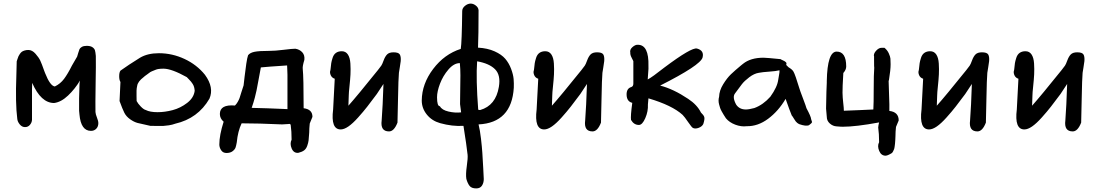

<svg xmlns="http://www.w3.org/2000/svg" viewBox="-20 -695 6121 1068"><path d="M486 33Q430 33 422 -58L420 -79V-148L422 -219Q422 -234 425 -247Q397 -200 358.5 -163.5Q320 -127 281 -122Q208 -122 159 -234L158 -196V-87V-28Q157 -13 146.5 -0.5Q136 12 119 12Q102 12 89.5 -3.5Q77 -19 76 -35Q65 -120 71 -276L73 -354Q74 -357 77.5 -367.5Q81 -378 83 -382.5Q85 -387 90.5 -395Q96 -403 101.5 -407Q107 -411 116.5 -414Q126 -417 138 -417Q159 -417 177.5 -396Q196 -375 204 -358Q212 -341 226 -301Q229 -292 231 -288Q259 -217 285 -214Q316 -229 336.5 -256.5Q357 -284 380 -330L409 -380L415 -400Q419 -414 422 -421Q425 -428 435 -434Q445 -440 462 -440Q483 -440 494 -432.5Q505 -425 508 -415.5Q511 -406 513 -384Q514 -333 512 -235Q510 -109 511 -72Q512 -59 519 -42Q527 -22 527 -10Q527 9 515.5 21Q504 33 486 33Z M816 5Q765 -6 745.5 -11Q726 -16 704 -31.5Q682 -47 671.5 -68Q661 -89 645 -133L650 -239Q643 -250 643 -271Q643 -292 650 -302Q693 -333 759 -374Q801 -399 864 -399Q938 -399 1006.5 -367Q1075 -335 1120 -279Q1172 -208 1145 -146Q1081 -36 955 -7Q939 -1 919.5 2Q900 5 888 5.5Q876 6 850 5.5Q824 5 816 5ZM857 -71Q897 -71 940.5 -82.5Q984 -94 1021 -122.5Q1058 -151 1063 -190Q1062 -202 1059.5 -211Q1057 -220 1051.5 -228.5Q1046 -237 1042.5 -241Q1039 -245 1030.5 -254Q1022 -263 1019 -266Q934 -313 890 -313Q859 -313 846 -307Q818 -296 816 -294Q810 -289 797 -280Q784 -271 779 -266Q746 -241 743 -217Q740 -205 739.5 -191Q739 -177 739.5 -160Q740 -143 740 -133Q747 -119 763 -102.5Q779 -86 791 -83Q814 -71 857 -71Z M1240 156Q1220 156 1210 140.5Q1200 125 1200 109Q1200 57 1224 -18Q1203 -36 1203 -61Q1203 -115 1287 -108Q1296 -117 1302.5 -128.5Q1309 -140 1312.5 -149.5Q1316 -159 1322.5 -181.5Q1329 -204 1335 -220Q1336 -229 1340.5 -268Q1345 -307 1350 -340.5Q1355 -374 1360 -388Q1371 -402 1396.5 -407Q1422 -412 1478 -412Q1510 -412 1558 -418Q1606 -424 1623 -424Q1647 -420 1661.5 -404Q1676 -388 1673 -362Q1662 -326 1664 -312Q1669 -265 1669 -93Q1718 -87 1718 -45L1703 -8Q1700 19 1700 43Q1698 73 1696.5 86Q1695 99 1689 116Q1683 133 1671.5 141.5Q1660 150 1640 155Q1614 158 1602.5 131Q1591 104 1602 82Q1602 35 1597 0Q1595 -8 1583 -5L1549 -3Q1417 -9 1324 -9Q1303 35 1297 97Q1294 114 1290.5 125Q1287 136 1274 146Q1261 156 1240 156ZM1380 -95Q1470 -93 1557 -89L1579 -88V-279Q1579 -290 1578 -307.5Q1577 -325 1577 -331Q1569 -330 1541 -328.5Q1513 -327 1483 -324.5Q1453 -322 1431 -320Q1425 -288 1417.5 -247.5Q1410 -207 1407 -192Q1404 -177 1397.5 -152Q1391 -127 1380 -95Z M1875 25Q1819 25 1833 -86L1842 -257Q1826 -262 1819.5 -277Q1813 -292 1818 -305L1819 -313Q1821 -333 1822.5 -343.5Q1824 -354 1830 -373Q1836 -392 1849 -401Q1862 -410 1881 -410Q1903 -410 1915 -392Q1927 -374 1929 -342Q1931 -310 1929.5 -281Q1928 -252 1924 -215Q1920 -178 1920 -164L1918 -107Q1967 -162 2082 -305L2101 -330Q2106 -337 2114 -359Q2122 -381 2133.5 -392.5Q2145 -404 2169 -404Q2196 -404 2203.5 -392.5Q2211 -381 2209 -355Q2208 -343 2204 -321Q2200 -299 2199 -290Q2196 -258 2194 -147Q2192 -36 2191 -13Q2172 36 2144 36Q2095 36 2103 -25Q2109 -103 2113 -228L2076 -172Q2044 -129 2023 -102Q2002 -75 1972 -41.5Q1942 -8 1918 8.5Q1894 25 1875 25Z M2629 353Q2603 353 2592 339Q2581 325 2574 300Q2570 275 2576.5 229.5Q2583 184 2581 166Q2576 118 2558 5Q2496 9 2428 -10Q2382 -23 2354 -58Q2326 -93 2326 -136Q2327 -229 2389.5 -311.5Q2452 -394 2543 -423Q2549 -460 2551 -633Q2551 -650 2566.5 -662.5Q2582 -675 2598 -675Q2613 -675 2627 -664Q2641 -653 2642 -638Q2642 -499 2639 -430Q2692 -427 2731 -409.5Q2770 -392 2790.5 -368Q2811 -344 2823 -312Q2835 -280 2837 -255.5Q2839 -231 2838 -207Q2826 -12 2642 -3Q2650 29 2655.5 76.5Q2661 124 2663 155Q2665 186 2668 240.5Q2671 295 2671 301Q2671 322 2661 337.5Q2651 353 2629 353ZM2651 -83Q2738 -108 2755 -212Q2766 -277 2734 -309.5Q2702 -342 2634 -354Q2627 -257 2640 -85Q2647 -82 2651 -83ZM2411 -154Q2411 -104 2427 -104Q2438 -83 2475 -74.5Q2512 -66 2545 -70L2539 -116Q2539 -146 2540 -194.5Q2541 -243 2541 -276.5Q2541 -310 2538 -343V-344Q2505 -344 2474.5 -308.5Q2444 -273 2427.5 -229.5Q2411 -186 2411 -154Z M3007 25Q2951 25 2965 -86L2974 -257Q2958 -262 2951.5 -277Q2945 -292 2950 -305L2951 -313Q2953 -333 2954.5 -343.5Q2956 -354 2962 -373Q2968 -392 2981 -401Q2994 -410 3013 -410Q3035 -410 3047 -392Q3059 -374 3061 -342Q3063 -310 3061.5 -281Q3060 -252 3056 -215Q3052 -178 3052 -164L3050 -107Q3099 -162 3214 -305L3233 -330Q3238 -337 3246 -359Q3254 -381 3265.5 -392.5Q3277 -404 3301 -404Q3328 -404 3335.5 -392.5Q3343 -381 3341 -355Q3340 -343 3336 -321Q3332 -299 3331 -290Q3328 -258 3326 -147Q3324 -36 3323 -13Q3304 36 3276 36Q3227 36 3235 -25Q3241 -103 3245 -228L3208 -172Q3176 -129 3155 -102Q3134 -75 3104 -41.5Q3074 -8 3050 8.5Q3026 25 3007 25Z M3584 -114Q3586 -76 3569.5 -38Q3553 0 3534 0Q3506 0 3490 -28Q3487 -49 3497 -123Q3467 -130 3465.5 -166.5Q3464 -203 3492 -211Q3503 -215 3503 -230V-355Q3502 -358 3493.5 -374Q3485 -390 3486 -402Q3482 -419 3498 -433Q3514 -447 3528 -446Q3590 -446 3587 -328Q3588 -315 3585.5 -290Q3583 -265 3583 -254V-253Q3608 -266 3675 -319Q3827 -433 3857 -425Q3898 -414 3888 -375Q3876 -332 3652 -219Q3726 -200 3808 -145Q3858 -112 3879 -69Q3894 -55 3897.5 -44Q3901 -33 3892 -5Q3885 9 3866.5 16Q3848 23 3835 17Q3828 14 3808 -15.5Q3788 -45 3777 -56Q3719 -109 3587 -148Z M4134 7Q4103 11 4070 -1.5Q4037 -14 4018 -37Q4009 -51 4005.5 -56.5Q4002 -62 3995 -74.5Q3988 -87 3985.5 -95Q3983 -103 3980 -114Q3977 -125 3977 -135.5Q3977 -146 3980 -157Q3981 -191 4002.5 -226Q4024 -261 4046 -282Q4068 -303 4103 -332Q4110 -337 4113 -340Q4155 -374 4227 -374Q4242 -374 4322 -366Q4324 -364 4335.5 -359Q4347 -354 4352 -348.5Q4357 -343 4353 -334L4366 -321Q4388 -308 4394 -296Q4403 -281 4427 -202Q4429 -194 4446.5 -148Q4464 -102 4466 -93Q4491 -47 4492 -32L4497 -16Q4496 -11 4488 -5Q4480 1 4479 2Q4462 8 4427 -4Q4420 -7 4414.5 -11.5Q4409 -16 4406.5 -19.5Q4404 -23 4397.5 -33Q4391 -43 4388 -48L4384 -53Q4373 -79 4350 -145Q4310 -77 4253 -34.5Q4196 8 4134 7ZM4129 -86Q4146 -86 4176 -94Q4225 -112 4265 -157Q4304 -211 4309 -252Q4309 -255 4313 -275.5Q4317 -296 4316 -304Q4296 -299 4258.5 -296.5Q4221 -294 4201 -290Q4175 -286 4148 -265.5Q4121 -245 4107 -227Q4093 -209 4069 -176Q4052 -155 4075 -113Q4093 -86 4129 -86Z M4634 8Q4613 7 4596 -8Q4579 -23 4579 -45L4575 -91Q4577 -207 4579 -235V-244Q4582 -408 4634 -408Q4687 -408 4687 -325Q4687 -307 4671 -289Q4666 -206 4666.5 -179Q4667 -152 4670.5 -122.5Q4674 -93 4674 -79Q4707 -80 4761.5 -82.5Q4816 -85 4838 -86Q4840 -118 4840 -200Q4840 -282 4843 -318Q4842 -318 4842 -357V-382Q4842 -383 4841 -385V-387Q4841 -400 4855 -414.5Q4869 -429 4883 -429H4900Q4916 -416 4924 -398Q4932 -380 4933 -369Q4934 -358 4934 -337Q4934 -306 4925 -251V-250L4923 -245Q4923 -223 4925.5 -165.5Q4928 -108 4927 -78Q4979 -72 4979 -25L4964 11Q4961 38 4961 62Q4961 69 4960 84Q4959 99 4958.5 104Q4958 109 4956.5 120Q4955 131 4953 135.5Q4951 140 4947.5 147.5Q4944 155 4938.5 158Q4933 161 4925.5 165Q4918 169 4908 171Q4882 172 4870.5 144.5Q4859 117 4870 96Q4870 49 4865 14Q4866 1 4870 -14Q4740 10 4668 10Q4665 10 4654 9.5Q4643 9 4634 8Z M5148 25Q5092 25 5106 -86L5115 -257Q5099 -262 5092.5 -277Q5086 -292 5091 -305L5092 -313Q5094 -333 5095.5 -343.5Q5097 -354 5103 -373Q5109 -392 5122 -401Q5135 -410 5154 -410Q5176 -410 5188 -392Q5200 -374 5202 -342Q5204 -310 5202.5 -281Q5201 -252 5197 -215Q5193 -178 5193 -164L5191 -107Q5240 -162 5355 -305L5374 -330Q5379 -337 5387 -359Q5395 -381 5406.5 -392.5Q5418 -404 5442 -404Q5469 -404 5476.5 -392.5Q5484 -381 5482 -355Q5481 -343 5477 -321Q5473 -299 5472 -290Q5469 -258 5467 -147Q5465 -36 5464 -13Q5445 36 5417 36Q5368 36 5376 -25Q5382 -103 5386 -228L5349 -172Q5317 -129 5296 -102Q5275 -75 5245 -41.5Q5215 -8 5191 8.5Q5167 25 5148 25Z M5678 25Q5622 25 5636 -86L5645 -257Q5629 -262 5622.5 -277Q5616 -292 5621 -305L5622 -313Q5624 -333 5625.5 -343.5Q5627 -354 5633 -373Q5639 -392 5652 -401Q5665 -410 5684 -410Q5706 -410 5718 -392Q5730 -374 5732 -342Q5734 -310 5732.5 -281Q5731 -252 5727 -215Q5723 -178 5723 -164L5721 -107Q5770 -162 5885 -305L5904 -330Q5909 -337 5917 -359Q5925 -381 5936.5 -392.5Q5948 -404 5972 -404Q5999 -404 6006.5 -392.5Q6014 -381 6012 -355Q6011 -343 6007 -321Q6003 -299 6002 -290Q5999 -258 5997 -147Q5995 -36 5994 -13Q5975 36 5947 36Q5898 36 5906 -25Q5912 -103 5916 -228L5879 -172Q5847 -129 5826 -102Q5805 -75 5775 -41.5Q5745 -8 5721 8.5Q5697 25 5678 25Z"/></svg>

Font: Excalifont
Style: Regular
Weight: 400
Designer: Your Own Font Foundry (Virgil); Ján Filípek / DizajnDesign (Excalifont, modifications)
Foundry: Your Own Font Foundry (Virgil); Ján Filípek / DizajnDesign (Excalifont, modifications)
Version: Version 1.000;Glyphs 3.2 (3227)